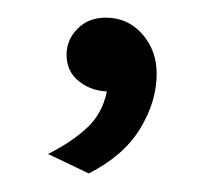

<svg xmlns="http://www.w3.org/2000/svg" viewBox="-20 -96 227 212"><path d="M78 95.5 33 74Q59 61 76 45.2Q93 29.5 98 5Q79.5 4 66.5 -6.8Q53.5 -17.5 53.5 -35.5Q53.5 -52 65.5 -64.2Q77.5 -76.5 97 -76.5Q121 -76.5 137 -58.5Q153 -40.5 153 -14.5Q153 16 134.8 46Q116.5 76 78 95.5Z"/></svg>

Font: Karla Light
Style: Regular
Weight: 300
Designer: Jonathan Pinhorn
Version: Version 2.004;gftools[0.9.33]